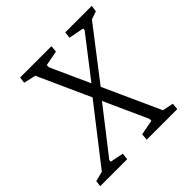

<svg xmlns="http://www.w3.org/2000/svg" viewBox="-212 -790 932 932"><g transform="rotate(-45 254.0 -324.0)"><path d="M265 -296 80 -59 79 -48 148 -34 144 0H-41L-37 -31L14 -44L246 -342ZM435 -45 491 -34 488 0H278L281 -34L359 -49V-62L115 -602L53 -616L57 -648H272L269 -614L191 -599V-584ZM277 -377 441 -589V-600L363 -615L367 -648H549L544 -615L503 -601L295 -331Z"/></g></svg>

Font: Faustina Light Light
Style: Italic
Weight: 300
Italic angle: -8°
Version: Version 1.200